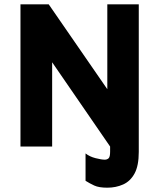

<svg xmlns="http://www.w3.org/2000/svg" viewBox="-20 -680 730 891"><path d="M75 0V-660H206L478 -266V-660H624V25Q624 89 604.5 125Q585 161 551.5 176Q518 191 478 191Q439 191 417.5 181Q396 171 377 159V32Q396 47 423.5 54Q451 61 466 61Q477 61 484 54.5Q491 48 491 24V0L222 -391V0Z"/></svg>

Font: Lil Grotesk Black
Style: Regular
Weight: 900
Designer: Bastien Sozeau
Foundry: NBR — Bastien Sozeau
Version: Version 3.003; ttfautohint (v1.8.4.7-5d5b);gftools[0.9.33]